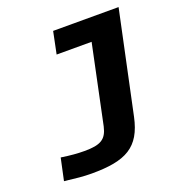

<svg xmlns="http://www.w3.org/2000/svg" viewBox="-128 -607 856 918"><g transform="rotate(-20 300.0 -148.0)"><path d="M188 91C153 91 116 88 70 81L46 193C106 200 141 204 184 204C358 204 435 163 466 18L576 -500H243L220 -388H398L314 12C300 74 269 91 188 91Z"/></g></svg>

Font: LT Wave Mono Bold
Style: Italic
Weight: 700
Designer: Daniel Lyons
Version: Version 2.5 (Glyphs App)